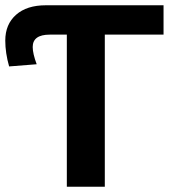

<svg xmlns="http://www.w3.org/2000/svg" viewBox="-20 -708 651 728"><path d="M168.9 -576.7Q104 -576.7 104 -529.8Q104 -504.9 119.1 -464.4L14.6 -456.1Q0 -507.3 0 -554.2Q0 -615.7 40.8 -651.9Q81.5 -688 153.8 -688H600.1V-576.7H377.4V0H233.4V-576.7Z"/></svg>

Font: Arial
Style: Bold
Weight: 700
Designer: Steve Matteson
Foundry: Ascender Corporation
Version: Version 2.00.3